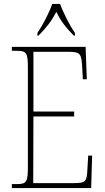

<svg xmlns="http://www.w3.org/2000/svg" viewBox="-20 -951 530 971"><path d="M169 -784V-771H175C216 -813 239 -842 265 -891C289 -842 312 -813 353 -771H359V-784C333 -822 300 -886 284 -931H244C229 -886 195 -822 169 -784ZM40 0H441L446 -164H426L422 -94C419 -35 415 -25 354 -25H148L149 -362H355V-387H149V-689H325C388 -689 392 -680 396 -606L399 -550H419L413 -714H40V-694H65C115 -694 121 -683 121 -606V-108C121 -31 115 -20 65 -20H40Z"/></svg>

Font: Noto Serif Hebrew Condensed Thin
Style: Regular
Weight: 100
Width: 3
Designer: Monotype Design Team
Foundry: Monotype Imaging Inc.
Version: Version 2.004